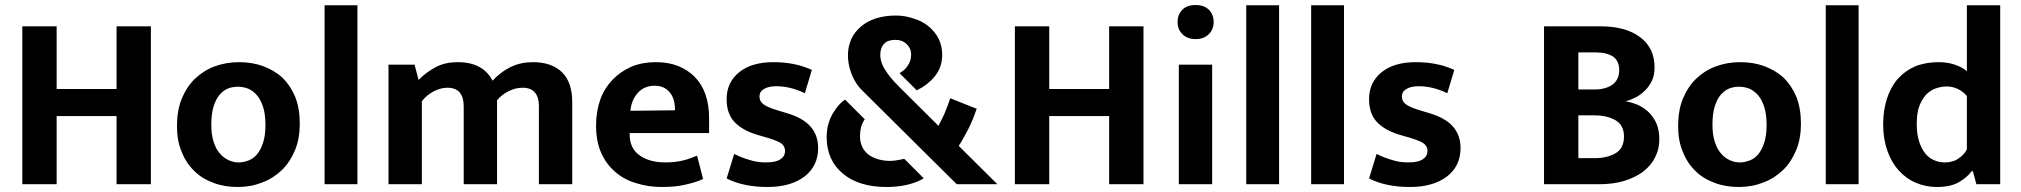

<svg xmlns="http://www.w3.org/2000/svg" viewBox="-20 -735 8062 766"><path d="M206 0H69V-630H206V-380H445V-630H582V0H445V-272H206Z M1176 -242C1176 -203 1170 -167 1157 -136C1144 -105 1127 -78 1105 -57C1082 -35 1056 -18 1026 -7C996 5 964 11 929 11C894 11 862 6 833 -5C803 -16 777 -31 756 -52C734 -73 717 -98 705 -129C692 -159 686 -193 686 -232C686 -273 692 -309 705 -341C718 -372 735 -399 758 -421C780 -442 806 -459 836 -470C866 -481 898 -487 933 -487C968 -487 1000 -482 1030 -471C1059 -460 1085 -445 1107 -425C1128 -404 1145 -379 1158 -348C1170 -317 1176 -282 1176 -242ZM1039 -237C1039 -264 1036 -288 1030 -307C1024 -326 1016 -342 1006 -354C996 -366 984 -375 971 -381C958 -386 944 -389 930 -389C916 -389 903 -387 890 -382C877 -377 866 -368 856 -357C846 -345 838 -329 832 -310C826 -291 823 -266 823 -237C823 -211 826 -189 832 -170C838 -151 846 -135 857 -123C867 -111 879 -102 892 -96C905 -90 918 -87 932 -87C946 -87 959 -90 972 -95C985 -100 996 -108 1006 -120C1016 -132 1024 -148 1030 -167C1036 -186 1039 -209 1039 -237Z M1406 0H1275V-714H1406Z M1663 -331V0H1530V-477H1634L1650 -416C1671 -438 1695 -455 1720 -468C1745 -481 1774 -487 1806 -487C1874 -487 1920 -462 1945 -413C1966 -436 1991 -455 2018 -468C2045 -481 2075 -487 2106 -487C2157 -487 2196 -473 2223 -446C2250 -419 2263 -379 2263 -327V0H2130V-312C2130 -335 2125 -353 2114 -366C2103 -379 2086 -385 2065 -385C2047 -385 2029 -381 2011 -372C1992 -363 1976 -351 1963 -335V0H1830V-312C1830 -335 1825 -353 1814 -366C1803 -379 1786 -385 1765 -385C1747 -385 1729 -380 1711 -371C1692 -361 1676 -348 1663 -331Z M2809 -263V-204H2492V-200C2492 -162 2505 -134 2532 -115C2559 -96 2593 -87 2635 -87C2662 -87 2685 -90 2706 -95C2726 -100 2744 -107 2761 -114L2785 -21C2767 -12 2744 -5 2717 1C2690 8 2657 11 2620 11C2584 11 2550 6 2519 -4C2487 -13 2459 -28 2436 -48C2412 -68 2393 -93 2379 -124C2365 -155 2358 -191 2358 -234C2358 -272 2364 -307 2375 -338C2386 -369 2403 -395 2424 -417C2445 -439 2470 -456 2499 -469C2528 -481 2561 -487 2597 -487C2662 -487 2713 -467 2752 -428C2790 -389 2809 -334 2809 -263ZM2495 -293 2673 -295C2673 -308 2672 -320 2669 -332C2666 -344 2661 -355 2654 -364C2647 -373 2639 -380 2629 -385C2619 -390 2607 -393 2592 -393C2565 -393 2543 -384 2526 -366C2509 -348 2498 -324 2495 -293Z M3219 -456 3191 -363C3152 -382 3114 -391 3077 -391C3056 -391 3039 -387 3028 -380C3016 -373 3010 -363 3010 -350C3010 -337 3015 -327 3026 -319C3036 -311 3057 -302 3088 -293L3118 -284C3159 -272 3191 -255 3212 -232C3233 -209 3244 -180 3244 -144C3244 -97 3226 -59 3190 -31C3153 -3 3104 11 3042 11C2979 11 2924 0 2879 -23L2909 -121C2928 -111 2949 -103 2970 -97C2991 -90 3013 -87 3035 -87C3062 -87 3081 -91 3094 -100C3106 -108 3112 -119 3112 -132C3112 -146 3106 -157 3094 -165C3082 -172 3059 -181 3026 -190L2995 -199C2955 -212 2926 -230 2907 -252C2888 -274 2879 -303 2879 -340C2879 -383 2895 -419 2928 -446C2961 -473 3006 -487 3065 -487C3123 -487 3174 -477 3219 -456Z M3586 -101C3586 -101 3552 -93 3533 -93C3497 -93 3467 -102 3445 -118C3422 -136 3411 -161 3411 -193C3411 -218 3417 -240 3428 -256L3430 -259L3351 -338L3349 -336C3334 -325 3322 -312 3313 -298C3290 -267 3278 -230 3278 -188C3278 -127 3300 -78 3342 -43C3384 -7 3443 11 3517 11C3566 11 3608 3 3643 -12C3650 -15 3655 -18 3661 -21L3665 -24L3588 -101ZM3805 -153C3817 -171 3828 -192 3840 -214C3853 -239 3865 -267 3875 -297L3877 -301L3771 -343L3770 -340C3765 -324 3757 -303 3747 -279C3740 -264 3732 -248 3724 -233L3572 -384L3567 -389C3541 -415 3522 -438 3511 -457C3499 -475 3492 -495 3492 -517C3492 -535 3497 -550 3508 -561C3517 -571 3532 -576 3553 -576C3570 -576 3585 -571 3597 -559C3609 -548 3615 -534 3615 -517C3615 -501 3611 -486 3602 -474C3595 -462 3585 -453 3573 -446L3569 -443L3638 -374L3640 -376C3667 -389 3690 -407 3709 -430C3729 -454 3739 -483 3739 -517C3739 -540 3734 -561 3725 -580C3716 -598 3703 -614 3686 -629C3669 -643 3649 -654 3628 -660C3606 -668 3581 -673 3555 -673C3496 -673 3449 -658 3416 -630C3398 -615 3385 -598 3376 -579C3374 -573 3372 -567 3370 -562C3351 -502 3372 -421 3419 -375L3797 0H3959Z M4166 0H4029V-630H4166V-380H4405V-630H4542V0H4405V-272H4166Z M4816 0H4683V-477H4816ZM4750 -579C4727 -579 4710 -586 4697 -599C4684 -612 4678 -628 4678 -647C4678 -666 4684 -683 4697 -696C4710 -709 4727 -715 4750 -715C4772 -715 4790 -709 4803 -696C4816 -683 4822 -666 4822 -647C4822 -628 4816 -612 4803 -599C4790 -586 4773 -579 4750 -579Z M5083 0H4952V-714H5083Z M5342 0H5211V-714H5342Z M5782 -456 5754 -363C5715 -382 5677 -391 5640 -391C5619 -391 5602 -387 5591 -380C5579 -373 5573 -363 5573 -350C5573 -337 5578 -327 5589 -319C5599 -311 5620 -302 5651 -293L5681 -284C5722 -272 5754 -255 5775 -232C5796 -209 5807 -180 5807 -144C5807 -97 5789 -59 5753 -31C5716 -3 5667 11 5605 11C5542 11 5487 0 5442 -23L5472 -121C5491 -111 5512 -103 5533 -97C5554 -90 5576 -87 5598 -87C5625 -87 5644 -91 5657 -100C5669 -108 5675 -119 5675 -132C5675 -146 5669 -157 5657 -165C5645 -172 5622 -181 5589 -190L5558 -199C5518 -212 5489 -230 5470 -252C5451 -274 5442 -303 5442 -340C5442 -383 5458 -419 5491 -446C5524 -473 5569 -487 5628 -487C5686 -487 5737 -477 5782 -456Z M6140 -630H6365C6432 -630 6484 -616 6523 -587C6562 -558 6581 -518 6581 -466C6581 -447 6578 -429 6571 -414C6564 -399 6555 -386 6544 -375C6533 -364 6520 -354 6507 -347C6493 -340 6479 -334 6465 -331C6484 -328 6501 -322 6518 -315C6534 -307 6548 -297 6561 -284C6573 -271 6583 -256 6590 -239C6597 -221 6600 -201 6600 -178C6600 -152 6594 -128 6583 -107C6572 -85 6556 -66 6535 -50C6514 -34 6488 -22 6459 -13C6429 -4 6396 0 6360 0H6140ZM6277 -526V-378H6342C6372 -378 6396 -385 6414 -398C6431 -411 6440 -430 6440 -456C6440 -479 6432 -497 6416 -509C6399 -520 6376 -526 6345 -526ZM6277 -275V-104H6342C6376 -104 6404 -111 6426 -124C6448 -137 6459 -159 6459 -191C6459 -221 6447 -243 6424 -256C6401 -269 6372 -275 6338 -275Z M7165 -242C7165 -203 7159 -167 7146 -136C7133 -105 7116 -78 7094 -57C7071 -35 7045 -18 7015 -7C6985 5 6953 11 6918 11C6883 11 6851 6 6822 -5C6792 -16 6766 -31 6745 -52C6723 -73 6706 -98 6694 -129C6681 -159 6675 -193 6675 -232C6675 -273 6681 -309 6694 -341C6707 -372 6724 -399 6747 -421C6769 -442 6795 -459 6825 -470C6855 -481 6887 -487 6922 -487C6957 -487 6989 -482 7019 -471C7048 -460 7074 -445 7096 -425C7117 -404 7134 -379 7147 -348C7159 -317 7165 -282 7165 -242ZM7028 -237C7028 -264 7025 -288 7019 -307C7013 -326 7005 -342 6995 -354C6985 -366 6973 -375 6960 -381C6947 -386 6933 -389 6919 -389C6905 -389 6892 -387 6879 -382C6866 -377 6855 -368 6845 -357C6835 -345 6827 -329 6821 -310C6815 -291 6812 -266 6812 -237C6812 -211 6815 -189 6821 -170C6827 -151 6835 -135 6846 -123C6856 -111 6868 -102 6881 -96C6894 -90 6907 -87 6921 -87C6935 -87 6948 -90 6961 -95C6974 -100 6985 -108 6995 -120C7005 -132 7013 -148 7019 -167C7025 -186 7028 -209 7028 -237Z M7395 0H7264V-714H7395Z M7827 -451V-714H7960V0H7865L7851 -52H7846C7834 -35 7817 -21 7795 -8C7772 5 7743 11 7707 11C7677 11 7649 5 7623 -6C7597 -17 7574 -34 7555 -55C7536 -76 7521 -102 7510 -133C7499 -164 7493 -199 7493 -238C7493 -276 7498 -310 7508 -341C7518 -372 7532 -398 7551 -420C7570 -441 7593 -458 7620 -470C7647 -481 7679 -487 7714 -487C7737 -487 7758 -484 7779 -477C7799 -470 7815 -462 7827 -451ZM7827 -139V-352C7818 -363 7807 -372 7793 -379C7779 -386 7764 -390 7747 -390C7731 -390 7716 -387 7702 -382C7687 -377 7675 -368 7664 -357C7653 -345 7644 -330 7637 -311C7630 -292 7627 -268 7627 -241C7627 -214 7630 -191 7636 -172C7642 -153 7650 -137 7660 -124C7670 -111 7682 -102 7696 -96C7709 -90 7724 -87 7739 -87C7760 -87 7779 -92 7794 -103C7809 -113 7820 -125 7827 -139Z"/></svg>

Font: Holmes&Hills Bold
Style: Bold
Weight: 500
Designer: Noopur Datye, Girish Dalvi, Yashodeep Gholap, Pallavi Karambelkar
Foundry: Ek Type
Version: ""